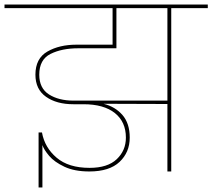

<svg xmlns="http://www.w3.org/2000/svg" viewBox="-55 -760 941 851"><path d="M866 -724H704V0H687V-299L404 -300Q456 -287 488 -250Q520 -213 520 -150Q520 -85 475 -42.5Q430 0 341 0Q275 0 230.5 -21Q186 -42 163 -69Q140 -96 133 -117V71H116V-173H131Q143 -106 196 -61Q249 -16 342 -16Q422 -16 462.5 -54.5Q503 -93 503 -150Q503 -220 454 -259Q405 -298 315 -298H270Q196 -298 149 -331Q102 -364 102 -429Q102 -501 155 -531.5Q208 -562 284 -562H444V-724H-35V-740H866ZM687 -314V-724H461V-546H292Q219 -546 169 -521Q119 -496 119 -429Q119 -369 162 -341.5Q205 -314 271 -314H316Z"/></svg>

Font: Fz Poppins Thin
Style: Regular
Weight: 100
Designer: Ninad Kale (Devanagari), Jonny Pinhorn (Latin)
Foundry: Indian Type Foundry
Version: Vit hóa bi Vntype.Com & FontZin.Com